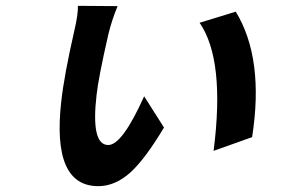

<svg xmlns="http://www.w3.org/2000/svg" viewBox="-20 -600 1040 658"><path d="M383 -579Q363 -531 351 -481Q317 -332 311 -275Q291 -103 351 -103Q399 -103 474 -270L542 -163Q478 -56 428 -10Q375 38 317 38Q157 38 190 -253Q200 -343 235 -496Q248 -552 247 -580ZM788 -560Q886 -399 844 -130L712 -83Q752 -395 664 -522Z"/></svg>

Font: KaiGen Gothic CN Bold
Style: Bold
Weight: 700
Designer: Ryoko NISHIZUKA  (kana & ideographs); Paul D. Hunt (Latin, Greek & Cyrillic); Wenlong ZHANG  (bopomofo); Sandoll Communi
Foundry: Adobe Systems Incorporated
Version: Version 1.002.20150501